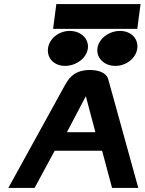

<svg xmlns="http://www.w3.org/2000/svg" viewBox="-20 -924 711 944"><path d="M257 -904 241 -782H655L671 -904ZM547 -600C601 -600 649 -638 655 -686C661 -734 624 -772 570 -772C516 -772 465 -734 459 -686C453 -638 493 -600 547 -600ZM300 -600C354 -600 406 -638 412 -686C418 -734 377 -772 323 -772C269 -772 222 -734 216 -686C210 -638 246 -600 300 -600ZM512 -535C502 -569 460 -580 420 -580C335 -579 312 -526 298 -503L21 0H150L249 -183H482L531 0H660ZM402 -451 449 -274H309Z"/></svg>

Font: Charger
Style: HemiRT
Weight: 900
Designer: Jasper
Foundry: Cannot Into Space Fonts
Version: Version 0.99